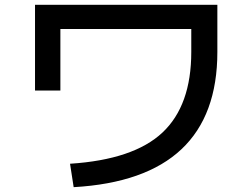

<svg xmlns="http://www.w3.org/2000/svg" viewBox="-20 -740 1040 795"><path d="M125 -720H880V-525Q880 1 285 35L270 -62Q533 -79 652.5 -191Q772 -303 772 -525V-620H230V-365H125Z"/></svg>

Font: M PLUS 1p Medium
Style: Regular
Weight: 500
Version: Version 1.062